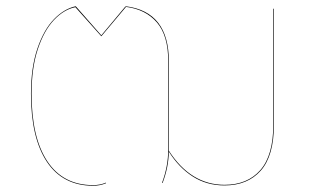

<svg xmlns="http://www.w3.org/2000/svg" viewBox="-20 -585 1027 614"><path d="M856 -557V-187Q856 -87 814 -39.5Q772 8 698 8Q641 8 596.5 -20.5Q552 -49 520 -100Q519 -50 500 0H498Q518 -53 518 -108V-389Q518 -471 482 -513Q446 -555 383 -563L304 -469L221 -562Q185 -555 153 -521.5Q121 -488 101 -428Q81 -368 81 -285Q81 -145 131.5 -69Q182 7 278 7Q300 7 319 -1V1Q300 9 278 9Q181 9 130 -67.5Q79 -144 79 -285Q79 -369 99.5 -429.5Q120 -490 152.5 -523.5Q185 -557 222 -565L224 -563L304 -472L380 -563H381L382 -565Q520 -548 520 -389V-108V-103Q590 6 698 6Q771 6 812.5 -41Q854 -88 854 -187V-557Z"/></svg>

Font: FiraGO Two
Style: Regular
Weight: 100
Designer: bBox Type
Foundry: bBox Type GmbH
Version: Version 1.001